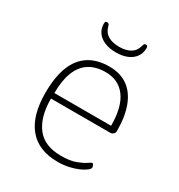

<svg xmlns="http://www.w3.org/2000/svg" viewBox="-171 -827 881 947"><g transform="rotate(30 269.5 -353.5)"><path d="M296 6Q187 6 130.5 -61.5Q74 -129 74 -259Q74 -349 97.5 -409Q121 -469 168 -499Q215 -529 284 -529Q345 -529 387 -500Q429 -471 451.5 -413.5Q474 -356 474 -270Q474 -265 471 -260Q468 -255 462.5 -251.5Q457 -248 451 -248H112Q112 -144 156.5 -86Q201 -28 296 -28Q347 -28 378.5 -40Q410 -52 426.5 -63.5Q443 -75 448 -75Q451 -75 453.5 -71.5Q456 -68 457.5 -63Q459 -58 459 -55Q459 -48 446 -37.5Q433 -27 410.5 -17Q388 -7 358.5 -0.5Q329 6 296 6ZM113 -280H436Q436 -387 395.5 -441.5Q355 -496 281 -496Q226 -496 188.5 -472Q151 -448 132 -400Q113 -352 113 -280ZM275 -605Q238 -605 210.5 -616.5Q183 -628 168 -649Q153 -670 153 -698Q153 -706 155.5 -709.5Q158 -713 165 -713Q170 -713 173.5 -709.5Q177 -706 179 -697Q187 -666 212 -651.5Q237 -637 275 -637Q313 -637 338 -651.5Q363 -666 371 -697Q373 -706 376 -709.5Q379 -713 384 -713Q391 -713 393.5 -709.5Q396 -706 396 -698Q396 -670 381 -649Q366 -628 339 -616.5Q312 -605 275 -605Z"/></g></svg>

Font: Asap Thin
Style: Regular
Weight: 250
Designer: Pablo Cosgaya
Foundry: Omnibus-Type
Version: Version 3.001